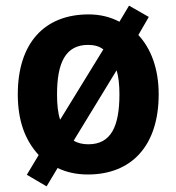

<svg xmlns="http://www.w3.org/2000/svg" viewBox="-20 -608 625 680"><path d="M542 -274C542 -364 515 -436 470 -484L507 -548L437 -588L403 -531C371 -548 334 -557 294 -557C137 -557 43 -455 43 -274C43 -182 68 -112 117 -59L75 11L145 52L184 -13C215 2 251 10 291 10C448 10 542 -94 542 -274ZM182 -274C182 -389 214 -449 292 -449C314 -449 332 -444 346 -433L193 -184C185 -208 182 -238 182 -274ZM403 -274C403 -160 373 -97 293 -97C273 -97 255 -101 241 -110L393 -359C400 -336 403 -307 403 -274Z"/></svg>

Font: Noto Sans Myanmar UI SemiCondensed
Style: Bold
Weight: 700
Width: 4
Designer: Monotype Design Team
Foundry: Monotype Imaging Inc.
Version: Version 2.103